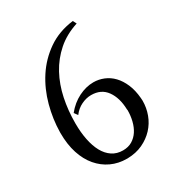

<svg xmlns="http://www.w3.org/2000/svg" viewBox="-178 -850 915 985"><g transform="rotate(-30 280.0 -357.5)"><path d="M167 -322Q201 -364 245 -386Q289 -408 333 -408Q364 -408 393.5 -396Q423 -384 446 -360Q469 -336 484.5 -300Q500 -264 504 -216Q504 -212 504.5 -208Q505 -204 505 -200Q505 -158 490.5 -119Q476 -80 448 -50Q420 -20 380.5 -1.5Q341 17 291 18H287Q237 18 195 -1.5Q153 -21 122 -57.5Q91 -94 74 -146.5Q57 -199 57 -266V-271Q58 -348 79 -426Q100 -504 142 -568.5Q184 -633 248 -677.5Q312 -722 399 -733L410 -712Q339 -689 289.5 -645.5Q240 -602 208.5 -544Q177 -486 162.5 -416.5Q148 -347 148 -272Q148 -218 157 -173.5Q166 -129 183.5 -97Q201 -65 228 -47Q255 -29 291 -29Q323 -29 346 -43Q369 -57 384 -80Q399 -103 406.5 -133.5Q414 -164 414 -196Q414 -198 413.5 -199Q413 -200 413 -202Q411 -271 380 -314Q349 -357 290 -357Q261 -357 232 -343Q203 -329 182 -301Z"/></g></svg>

Font: Constantine
Style: Regular
Weight: 400
Designer: Dukom Design
Version: Version 1.001;PS 001.001;hotconv 1.0.56;makeotf.lib2.0.21325